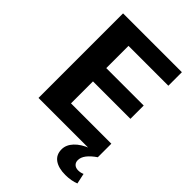

<svg xmlns="http://www.w3.org/2000/svg" viewBox="-261 -808 1124 1124"><g transform="rotate(45 301.0 -246.0)"><path d="M193 -112H562V0H71V-700H558V-588H193L228 -675V-346L193 -404H538V-294H193L228 -352V-25ZM501 208Q444 208 411.5 185Q379 162 379 117Q379 80 409 48Q439 16 493 -5L562 0Q527 24 509 47.5Q491 71 491 95Q491 114 503 125Q515 136 535 136Q555 136 572 128L586 193Q569 200 547 204Q525 208 501 208Z"/></g></svg>

Font: Pathway Extreme
Style: Bold
Weight: 700
Designer: Eduardo Rodriguez Tunni
Foundry: Eduardo Rodriguez Tunni
Version: Version 1.001;gftools[0.9.26]